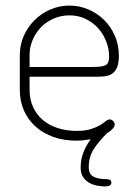

<svg xmlns="http://www.w3.org/2000/svg" viewBox="-20 -498 485 688"><path d="M361 144Q369 144 374 146.5Q379 149 379 157Q379 170 356 170Q342 170 327 167Q312 164 299 156.5Q286 149 277.5 136Q269 123 269 103Q269 74 278.5 49Q288 24 305 1Q293 3 280 4.5Q267 6 253 6Q209 6 172 -7Q135 -20 108 -44Q81 -68 66 -101.5Q51 -135 51 -176V-301Q51 -337 65 -369Q79 -401 103.5 -425.5Q128 -450 160.5 -464Q193 -478 229 -478Q264 -478 296 -464.5Q328 -451 352.5 -427Q377 -403 391.5 -370Q406 -337 406 -298Q406 -271 399 -255.5Q392 -240 380.5 -233Q369 -226 354 -224.5Q339 -223 323 -223H86V-176Q86 -142 98.5 -114.5Q111 -87 133.5 -68Q156 -49 187 -39Q218 -29 255 -29Q286 -29 306 -35.5Q326 -42 338.5 -49.5Q351 -57 358.5 -63.5Q366 -70 373 -70Q380 -70 385.5 -64Q391 -58 391 -52Q391 -38 364 -21Q336 6 317 34.5Q298 63 298 101Q298 126 315 135Q332 144 361 144ZM311 -258Q348 -258 359.5 -265Q371 -272 371 -295Q371 -322 361 -348.5Q351 -375 332.5 -396Q314 -417 287.5 -430Q261 -443 229 -443Q199 -443 172.5 -431.5Q146 -420 127 -400.5Q108 -381 97 -355Q86 -329 86 -301V-258Z"/></svg>

Font: AkaAcidDosis
Style: ExtraLight
Weight: 250
Designer: Edgar Tolentino, Pablo Impallari, Igino Marini, Aka-Acid
Foundry: Edgar Tolentino, Pablo Impallari, Igino Marini, Aka-Acid
Version: Version 1.007